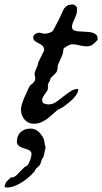

<svg xmlns="http://www.w3.org/2000/svg" viewBox="-80 -531 452 849"><path d="M12.7 -45.4Q12.7 -56.2 16.6 -69.3Q20.5 -82.5 25.9 -95.7Q31.2 -108.9 37.4 -121.3Q43.5 -133.8 47.4 -143.6Q50.8 -150.9 55.2 -154.8Q59.6 -158.7 64 -162.1Q68.4 -165.5 71.8 -170.4Q75.2 -175.3 76.2 -185.1L72.8 -202.6Q72.8 -208.5 75.2 -214.8Q77.6 -221.2 80.6 -227.8Q83.5 -234.4 85.9 -241Q88.4 -247.6 88.9 -254.9L115.2 -307.6Q115.2 -322.3 107.7 -328.9Q100.1 -335.4 91.1 -339.8Q82 -344.2 74.5 -349.6Q66.9 -355 66.9 -366.7Q66.9 -371.6 69.8 -375.2Q72.8 -378.9 76.9 -381.3Q81.1 -383.8 85.7 -385.3Q90.3 -386.7 94.2 -386.7L115.2 -381.8Q120.1 -381.8 126.2 -382.8Q132.3 -383.8 138.2 -385.7Q144 -387.7 148.7 -390.6Q153.3 -393.6 155.8 -397.9Q157.7 -401.4 161.9 -409.2Q166 -417 170.7 -425.8Q175.3 -434.6 179.2 -442.4Q183.1 -450.2 184.6 -453.6Q190.9 -465.8 195.1 -476.3Q199.2 -486.8 204.6 -494.6Q210 -502.4 218.5 -506.8Q227.1 -511.2 241.7 -511.2Q248.5 -511.2 253.2 -506.3Q257.8 -501.5 260.3 -498.5V-483.9Q260.3 -473.6 256.8 -464.4Q253.4 -455.1 249.3 -446.3Q245.1 -437.5 241.7 -429.2Q238.3 -420.9 238.3 -412.1Q238.3 -404.8 242.4 -400.6Q246.6 -396.5 253.7 -394.5Q260.7 -392.6 270.3 -392.1Q279.8 -391.6 290 -391.1Q301.3 -390.6 312.3 -389.6Q323.2 -388.7 332 -385.5Q340.8 -382.3 346.2 -376.7Q351.6 -371.1 351.6 -360.8V-355Q339.4 -340.8 329.3 -333.5Q319.3 -326.2 302.7 -326.2Q286.1 -326.2 270 -330.8Q253.9 -335.4 236.8 -335.4Q235.4 -335.4 229.7 -333.3Q224.1 -331.1 218 -327.9Q211.9 -324.7 206.8 -321Q201.7 -317.4 200.7 -314.9Q200.7 -314.9 200.4 -312.5Q200.2 -310.1 199.7 -306.9Q199.2 -303.7 199 -301Q198.7 -298.3 198.7 -297.4Q197.8 -293.9 195.8 -289.6Q193.8 -285.2 193.8 -283.7L175.3 -241.7Q175.3 -240.7 175.3 -237.1Q175.3 -233.4 174.6 -228.5Q173.8 -223.6 172.4 -218.5Q170.9 -213.4 168.5 -210.4Q167 -209 163.6 -205.3Q160.2 -201.7 156.2 -197.8Q152.3 -193.8 148.7 -190.2Q145 -186.5 143.1 -185.1Q143.1 -179.7 141.4 -176Q139.6 -172.4 137.7 -169.2Q135.7 -166 134 -162.4Q132.3 -158.7 131.8 -153.8V-137.7Q130.4 -131.8 126.2 -126Q122.1 -120.1 117.7 -114.3Q113.3 -108.4 109.9 -102.1Q106.4 -95.7 106.4 -88.9Q106.4 -76.7 115.5 -73Q124.5 -69.3 134.8 -69.3Q152.3 -69.3 168 -80.1Q183.6 -90.8 199.2 -103.5Q214.8 -116.2 231.2 -127Q247.6 -137.7 266.1 -137.7Q266.1 -126.5 259.8 -115.7Q253.4 -105 243.9 -95Q234.4 -85 222.7 -75.9Q210.9 -66.9 200.7 -59.1Q199.7 -58.6 199 -57.9Q198.2 -57.1 195.6 -55.7Q192.9 -54.2 188.2 -51.8Q183.6 -49.3 175.3 -45.4Q163.1 -35.6 151.6 -24.9Q140.1 -14.2 127.4 -4.9Q114.7 4.4 100.6 10.3Q86.4 16.1 68.8 16.1Q56.2 16.1 45.9 11Q35.6 5.9 28.3 -2.7Q21 -11.2 16.8 -22.5Q12.7 -33.7 12.7 -45.4ZM-60.1 292Q-60.1 291 -58.8 288.3Q-57.6 285.6 -57.1 285.2Q-57.1 284.7 -55.7 281Q-54.2 277.3 -54.2 276.4Q-53.2 274.4 -50 271Q-46.9 267.6 -43.2 264.2Q-39.6 260.7 -36.1 257.8Q-32.7 254.9 -31.7 253.9Q-30.8 253.9 -25.1 252.9Q-19.5 252 -18.6 252Q-17.6 251 -12.5 247.3Q-7.3 243.7 -5.4 242.7Q-4.4 241.2 0.7 235.8Q5.9 230.5 11.7 224.6Q17.6 218.8 22.5 213.9Q27.3 209 28.8 207.5Q30.3 207.5 34.2 205.1Q36.1 203.6 38.6 202.1Q39.6 201.7 42 198.5Q44.4 195.3 45.9 194.3Q51.3 181.6 55.2 171.6Q59.1 161.6 59.1 148.9Q59.1 141.6 54.2 137.2Q49.3 132.8 42.2 130.1Q35.2 127.4 26.9 125Q18.6 122.6 11.5 119.1Q4.4 115.7 -0.5 110.1Q-5.4 104.5 -5.4 95.2Q-5.4 68.8 11.2 53.2Q27.8 37.6 54.2 37.6Q64.9 37.6 73.2 40.8Q81.5 43.9 87.9 49.1Q94.2 54.2 99.6 61.3Q105 68.4 110.4 76.2Q114.7 84 116.2 95.5Q117.7 106.9 119.6 112.8Q119.6 114.3 120.6 118.2L121.6 122.1Q121.6 123 120.6 126Q119.6 128.9 119.6 129.9Q119.1 131.3 118.2 136.2Q117.2 141.1 116 147Q114.7 152.8 113.5 157.7Q112.3 162.6 111.8 163.6Q111.8 164.1 110.6 165.3Q109.4 166.5 108.4 168.5Q106.9 170.4 105.5 172.9Q105.5 173.8 104.5 176.5Q103.5 179.2 102.3 182.4Q101.1 185.5 100.1 188.5Q99.1 191.4 99.1 192.4Q99.1 192.9 98.6 193.6Q98.1 194.3 97.7 195.3Q97.2 196.8 96.7 197.8Q96.7 198.2 94.5 200.4Q92.3 202.6 89.6 205.3Q86.9 208 84.2 210.4Q81.5 212.9 80.6 213.4Q79.6 214.4 78.1 216.8Q76.7 219.2 75.2 222.2Q73.7 225.1 72.3 227.3Q70.8 229.5 70.3 229.5Q61 240.2 47.4 252.2Q33.7 264.2 17.8 274.4Q2 284.7 -14.9 291.3Q-31.7 297.9 -47.9 297.9H-53.2Q-55.7 297.9 -57.1 296.9Q-58.6 295.9 -60.1 292Z"/></svg>

Font: IM FELL English
Style: Italic
Weight: 400
Italic angle: -18°
Designer: Igino Marini
Foundry: Igino Marini
Version: 3.00